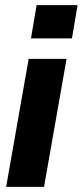

<svg xmlns="http://www.w3.org/2000/svg" viewBox="-20 -730 323 750"><path d="M4 0H152L240 -500H92ZM101 -580H261L283 -710H123Z"/></svg>

Font: Uncut Sans
Style: Bold Italic
Weight: 700
Italic angle: -10°
Designer: Kasper Nordkvist
Foundry: Uncut Type
Version: Version 1.111;FEAKit 1.0